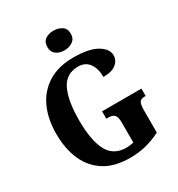

<svg xmlns="http://www.w3.org/2000/svg" viewBox="-217 -1073 1130 1221"><g transform="rotate(-30 348.0 -462.5)"><path d="M381 10Q268 10 194.5 -36Q121 -82 84.5 -164.5Q48 -247 48 -358Q48 -466 86 -548.5Q124 -631 199 -677.5Q274 -724 384 -724Q498 -724 556 -690Q614 -656 614 -608Q614 -572 583.5 -546.5Q553 -521 489 -521Q489 -583 461.5 -621Q434 -659 382 -659Q293 -659 255 -581.5Q217 -504 217 -358Q217 -213 257 -135.5Q297 -58 393 -58Q418 -58 445 -65V-211Q445 -251 432 -266.5Q419 -282 387 -282H372V-336H661V-282H653Q625 -282 615.5 -266Q606 -250 606 -207V-45Q551 -17 496 -3.5Q441 10 381 10ZM360 -791Q324 -791 299.5 -809Q275 -827 275 -863Q275 -901 299.5 -918Q324 -935 360 -935Q395 -935 421 -918Q447 -901 447 -863Q447 -827 421 -809Q395 -791 360 -791Z"/></g></svg>

Font: Noto Serif Thai Condensed ExtraBold
Style: Regular
Weight: 800
Width: 3
Designer: Monotype Design Team
Foundry: Monotype Imaging Inc.
Version: Version 2.002; ttfautohint (v1.8.4.7-5d5b)